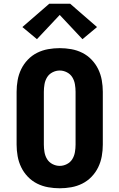

<svg xmlns="http://www.w3.org/2000/svg" viewBox="-20 -1001 640 1029"><path d="M300 8Q269 8 238 2.5Q207 -3 179 -17Q151 -31 129 -54Q107 -77 93.5 -105Q80 -133 74.5 -164Q69 -195 69 -226V-509Q69 -540 74.5 -571Q80 -602 93.5 -630Q107 -658 129 -681Q151 -704 179 -718Q207 -732 238 -737.5Q269 -743 300 -743Q331 -743 362 -737.5Q393 -732 421 -718Q449 -704 471 -681Q493 -658 506.5 -630Q520 -602 525.5 -571Q531 -540 531 -509V-226Q531 -195 525.5 -164Q520 -133 506.5 -105Q493 -77 471 -54Q449 -31 421 -17Q393 -3 362 2.5Q331 8 300 8ZM300 -112Q320 -112 338.5 -121.5Q357 -131 367.5 -148Q378 -165 381.5 -185.5Q385 -206 385 -226V-509Q385 -529 381.5 -549.5Q378 -570 367.5 -587Q357 -604 338.5 -613.5Q320 -623 300 -623Q280 -623 261.5 -613.5Q243 -604 232.5 -587Q222 -570 218.5 -549.5Q215 -529 215 -509V-226Q215 -206 218.5 -185.5Q222 -165 232.5 -148Q243 -131 261.5 -121.5Q280 -112 300 -112ZM178 -791 100 -856 244 -981H356L500 -856L422 -791L300 -921Z"/></svg>

Font: Iosevka SS04 Heavy Extended
Style: Regular
Weight: 900
Width: 7
Monospace: yes
Designer: Belleve Invis
Foundry: Belleve Invis
Version: Version 19.0.0; ttfautohint (v1.8.4)